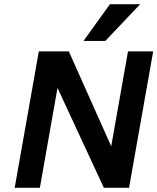

<svg xmlns="http://www.w3.org/2000/svg" viewBox="-20 -895 750 915"><path d="M648 -875 482 -700H378L504 -875ZM590 -650H710L595 0H475L254 -476L170 0H50L165 -650H308L510 -198Z"/></svg>

Font: Overused Grotesk SemiBold
Style: Italic
Weight: 600
Italic angle: -10°
Version: Version 0.003